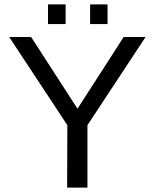

<svg xmlns="http://www.w3.org/2000/svg" viewBox="-20 -857 707 877"><path d="M379.4 -285.2 645 -688H544.9L334 -360.4L122.1 -688H22L287.6 -285.2L286.6 0H379.4ZM391.6 -747.1H471.2V-836.9H391.6ZM199.2 -747.1H279.8V-836.9H199.2Z"/></svg>

Font: Arimo
Style: Regular
Weight: 400
Designer: Steve Matteson
Foundry: Monotype Imaging Inc.
Version: Version 1.32